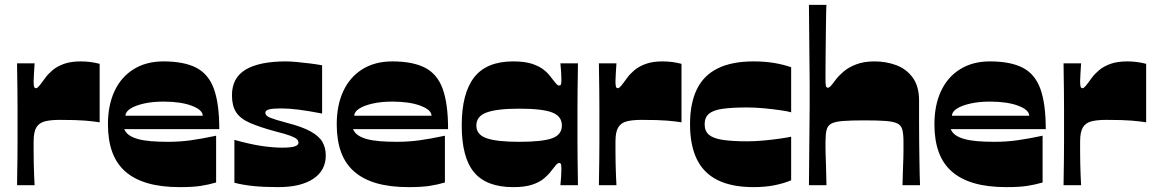

<svg xmlns="http://www.w3.org/2000/svg" viewBox="-20 -760 4754 788"><path d="M50 0Q50 -11 50.5 -39Q51 -67 51.5 -104Q52 -141 52 -178.5Q52 -216 52 -245Q52 -274 52 -313Q52 -352 51.5 -391Q51 -430 50.5 -459.5Q50 -489 50 -500H122Q121 -481 119.5 -460.5Q118 -440 118 -427Q118 -414 119.5 -406Q121 -398 128 -398Q133 -398 141 -407.5Q149 -417 167 -442Q178 -457 196.5 -472.5Q215 -488 243 -498Q271 -508 312 -508Q332 -508 351 -505.5Q370 -503 389 -498V-258Q365 -262 329 -265Q293 -268 225 -268Q188 -268 164.5 -262Q141 -256 129.5 -237.5Q118 -219 118 -179Q118 -164 118 -141Q118 -118 118.5 -92Q119 -66 120 -41.5Q121 -17 122 0Z M718 8Q642 8 586.5 -8Q531 -24 494.5 -56Q458 -88 440.5 -136.5Q423 -185 423 -250Q423 -328 450 -386Q477 -444 528.5 -476Q580 -508 651 -508Q735 -508 785.5 -482Q836 -456 858 -395Q880 -334 880 -230H490Q496 -215 510.5 -205Q525 -195 547.5 -189Q570 -183 600.5 -180.5Q631 -178 670 -178Q717 -178 761.5 -184Q806 -190 867 -203V-11Q836 -2 803.5 3Q771 8 718 8ZM812 -285Q812 -309 767 -326Q722 -343 651 -343Q606 -343 570.5 -335Q535 -327 515 -314Q495 -301 495 -285Z M942 -10V-186Q1006 -168 1053.5 -161Q1101 -154 1137 -154Q1173 -154 1189 -159Q1205 -164 1205 -174Q1205 -182 1198.5 -188.5Q1192 -195 1172.5 -202.5Q1153 -210 1113 -220Q1046 -238 1006 -255.5Q966 -273 949 -299.5Q932 -326 932 -369Q932 -441 988.5 -474.5Q1045 -508 1154 -508Q1172 -508 1198.5 -505.5Q1225 -503 1253 -499.5Q1281 -496 1302 -492V-294Q1245 -305 1205.5 -310Q1166 -315 1134 -315Q1099 -315 1084 -311Q1069 -307 1069 -297Q1069 -285 1088.5 -277Q1108 -269 1157 -256Q1220 -240 1255 -220.5Q1290 -201 1303.5 -177Q1317 -153 1317 -122Q1317 -60 1265.5 -26Q1214 8 1122 8Q1063 8 1019.5 3.5Q976 -1 942 -10Z M1657 8Q1581 8 1525.5 -8Q1470 -24 1433.5 -56Q1397 -88 1379.5 -136.5Q1362 -185 1362 -250Q1362 -328 1389 -386Q1416 -444 1467.5 -476Q1519 -508 1590 -508Q1674 -508 1724.5 -482Q1775 -456 1797 -395Q1819 -334 1819 -230H1429Q1435 -215 1449.5 -205Q1464 -195 1486.5 -189Q1509 -183 1539.5 -180.5Q1570 -178 1609 -178Q1656 -178 1700.5 -184Q1745 -190 1806 -203V-11Q1775 -2 1742.5 3Q1710 8 1657 8ZM1751 -285Q1751 -309 1706 -326Q1661 -343 1590 -343Q1545 -343 1509.5 -335Q1474 -327 1454 -314Q1434 -301 1434 -285Z M2086 8Q1977 8 1926 -52.5Q1875 -113 1875 -245Q1875 -377 1926 -442.5Q1977 -508 2086 -508Q2134 -508 2164 -498Q2194 -488 2212.5 -473Q2231 -458 2242 -442Q2255 -425 2262 -417Q2269 -409 2274 -409Q2282 -409 2283 -416Q2284 -423 2284 -436Q2284 -447 2283 -464.5Q2282 -482 2280 -500H2352Q2352 -489 2351.5 -459Q2351 -429 2350.5 -390Q2350 -351 2350 -312.5Q2350 -274 2350 -245Q2350 -217 2350 -179.5Q2350 -142 2350.5 -105Q2351 -68 2351.5 -39.5Q2352 -11 2352 0H2280Q2282 -18 2283 -35.5Q2284 -53 2284 -64Q2284 -77 2283 -84Q2282 -91 2274 -91Q2269 -91 2262 -83Q2255 -75 2242 -58Q2231 -43 2212.5 -27.5Q2194 -12 2164 -2Q2134 8 2086 8ZM2111 -178Q2206 -178 2246 -192.5Q2286 -207 2286 -245Q2286 -283 2246 -298.5Q2206 -314 2111 -314Q2020 -314 1977.5 -298.5Q1935 -283 1935 -245Q1935 -207 1977.5 -192.5Q2020 -178 2111 -178Z M2438 0Q2438 -11 2438.5 -39Q2439 -67 2439.5 -104Q2440 -141 2440 -178.5Q2440 -216 2440 -245Q2440 -274 2440 -313Q2440 -352 2439.5 -391Q2439 -430 2438.5 -459.5Q2438 -489 2438 -500H2510Q2509 -481 2507.5 -460.5Q2506 -440 2506 -427Q2506 -414 2507.5 -406Q2509 -398 2516 -398Q2521 -398 2529 -407.5Q2537 -417 2555 -442Q2566 -457 2584.5 -472.5Q2603 -488 2631 -498Q2659 -508 2700 -508Q2720 -508 2739 -505.5Q2758 -503 2777 -498V-258Q2753 -262 2717 -265Q2681 -268 2613 -268Q2576 -268 2552.5 -262Q2529 -256 2517.5 -237.5Q2506 -219 2506 -179Q2506 -164 2506 -141Q2506 -118 2506.5 -92Q2507 -66 2508 -41.5Q2509 -17 2510 0Z M3073 8Q2984 8 2926 -20.5Q2868 -49 2840 -106.5Q2812 -164 2812 -250Q2812 -336 2840 -393.5Q2868 -451 2926 -479.5Q2984 -508 3073 -508Q3119 -508 3157.5 -501.5Q3196 -495 3227 -484V-299Q3215 -303 3184 -307.5Q3153 -312 3116 -315.5Q3079 -319 3047 -319Q2985 -319 2946 -313.5Q2907 -308 2889.5 -293Q2872 -278 2872 -250Q2872 -222 2889.5 -207Q2907 -192 2946 -186Q2985 -180 3047 -180Q3079 -180 3116 -183.5Q3153 -187 3184 -191.5Q3215 -196 3227 -199V-20Q3196 -7 3157.5 0.5Q3119 8 3073 8Z M3300 0Q3301 -102 3301.5 -166.5Q3302 -231 3302.5 -268Q3303 -305 3303 -324Q3303 -343 3303 -352Q3303 -361 3303 -370Q3303 -379 3303 -388.5Q3303 -398 3303 -416.5Q3303 -435 3302.5 -472.5Q3302 -510 3301.5 -574.5Q3301 -639 3300 -740H3372Q3371 -733 3370.5 -701Q3370 -669 3369.5 -625.5Q3369 -582 3368.5 -539.5Q3368 -497 3368 -466.5Q3368 -436 3368 -431Q3368 -417 3369.5 -408.5Q3371 -400 3378 -400Q3383 -400 3389.5 -407Q3396 -414 3410 -433Q3422 -449 3442.5 -466.5Q3463 -484 3494.5 -496Q3526 -508 3569 -508Q3617 -508 3658.5 -492.5Q3700 -477 3726 -441.5Q3752 -406 3752 -347Q3752 -299 3752 -255Q3752 -211 3752.5 -173Q3753 -135 3753.5 -102.5Q3754 -70 3754.5 -44.5Q3755 -19 3756 0H3684Q3685 -42 3686 -68.5Q3687 -95 3687.5 -111.5Q3688 -128 3688 -138.5Q3688 -149 3688 -158Q3688 -167 3688 -179Q3688 -209 3683.5 -227Q3679 -245 3663.5 -253Q3648 -261 3616 -263.5Q3584 -266 3528 -266Q3473 -266 3440.5 -263.5Q3408 -261 3392.5 -253Q3377 -245 3372.5 -227Q3368 -209 3368 -179Q3368 -164 3368 -153Q3368 -142 3368.5 -126.5Q3369 -111 3370 -81.5Q3371 -52 3372 0Z M4110 8Q4034 8 3978.5 -8Q3923 -24 3886.5 -56Q3850 -88 3832.5 -136.5Q3815 -185 3815 -250Q3815 -328 3842 -386Q3869 -444 3920.5 -476Q3972 -508 4043 -508Q4127 -508 4177.5 -482Q4228 -456 4250 -395Q4272 -334 4272 -230H3882Q3888 -215 3902.5 -205Q3917 -195 3939.5 -189Q3962 -183 3992.5 -180.5Q4023 -178 4062 -178Q4109 -178 4153.5 -184Q4198 -190 4259 -203V-11Q4228 -2 4195.5 3Q4163 8 4110 8ZM4204 -285Q4204 -309 4159 -326Q4114 -343 4043 -343Q3998 -343 3962.5 -335Q3927 -327 3907 -314Q3887 -301 3887 -285Z M4345 0Q4345 -11 4345.5 -39Q4346 -67 4346.5 -104Q4347 -141 4347 -178.5Q4347 -216 4347 -245Q4347 -274 4347 -313Q4347 -352 4346.5 -391Q4346 -430 4345.5 -459.5Q4345 -489 4345 -500H4417Q4416 -481 4414.5 -460.5Q4413 -440 4413 -427Q4413 -414 4414.5 -406Q4416 -398 4423 -398Q4428 -398 4436 -407.5Q4444 -417 4462 -442Q4473 -457 4491.5 -472.5Q4510 -488 4538 -498Q4566 -508 4607 -508Q4627 -508 4646 -505.5Q4665 -503 4684 -498V-258Q4660 -262 4624 -265Q4588 -268 4520 -268Q4483 -268 4459.5 -262Q4436 -256 4424.5 -237.5Q4413 -219 4413 -179Q4413 -164 4413 -141Q4413 -118 4413.5 -92Q4414 -66 4415 -41.5Q4416 -17 4417 0Z"/></svg>

Font: Ojuju ExtraLight ExtraBold
Style: Regular
Weight: 800
Version: Version 1.000